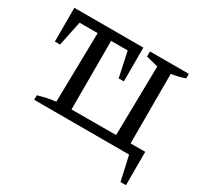

<svg xmlns="http://www.w3.org/2000/svg" viewBox="-172 -859 1294 1251"><g transform="rotate(30 475.0 -233.5)"><path d="M806 -68H916V183H875L834 0H120V-34Q154 -44 186.5 -51Q219 -58 251 -61L261 -583H125L86 -396H47V-650H566V-396H527L487 -583H362V-67L697 -68L706 -589L616 -612V-650H908V-616Q885 -608 859.5 -601.5Q834 -595 806 -591Z"/></g></svg>

Font: Piazzolla SC Medium
Style: Regular
Weight: 500
Designer: Juan Pablo del Peral
Foundry: Huerta Tipografica
Version: Version 1.330